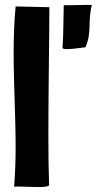

<svg xmlns="http://www.w3.org/2000/svg" viewBox="-20 -753 390 774"><path d="M237 -732C236 -713 236 -604 232 -560C233 -556 240 -555 251 -555C275 -555 315 -562 323 -562H324C325 -563 325 -564 325 -564C351 -623 333 -665 350 -732V-733C323 -734 238 -731 237 -732ZM237 -732C237 -732 237 -732 237 -732ZM43 -727C37 -664 35 -601 35 -538C35 -412 43 -285 43 -160C43 -106 41 -53 37 0C40 -1 46 -1 53 -1C73 -1 105 1 132 1C155 1 173 0 178 -6C176 -56 175 -127 175 -207C175 -387 179 -610 179 -724Z"/></svg>

Font: HEYCLAY
Style: Regular
Weight: 400
Designer: Marcelo Magalhaes
Foundry: Marcelo Magalhães
Version: Version 1.300;hotconv 1.0.109;makeotfexe 2.5.65596